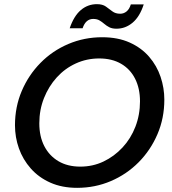

<svg xmlns="http://www.w3.org/2000/svg" viewBox="-20 -891 826 923"><path d="M351 12Q278 12 222 -13Q166 -38 128 -81Q90 -124 71 -177.5Q52 -231 52 -289Q52 -377 84.5 -453.5Q117 -530 174.5 -588.5Q232 -647 308.5 -679.5Q385 -712 471 -712Q547 -712 603.5 -686.5Q660 -661 697 -618Q734 -575 752 -521.5Q770 -468 770 -412Q770 -323 737 -246Q704 -169 646.5 -111Q589 -53 513 -20.5Q437 12 351 12ZM366 -90Q426 -90 477.5 -114.5Q529 -139 569 -182Q609 -225 631 -282Q653 -339 653 -404Q653 -466 629.5 -512.5Q606 -559 562 -584.5Q518 -610 457 -610Q397 -610 344.5 -586Q292 -562 253 -519Q214 -476 191.5 -419.5Q169 -363 169 -298Q169 -235 193 -188.5Q217 -142 261 -116Q305 -90 366 -90ZM540 -753Q519 -753 505.5 -760Q492 -767 481 -776.5Q470 -786 458 -793Q446 -800 428 -800Q392 -800 377 -755H315Q335 -814 368.5 -842.5Q402 -871 446 -871Q473 -871 489 -859.5Q505 -848 520 -836.5Q535 -825 558 -825Q575 -825 588.5 -836Q602 -847 609 -870H671Q652 -811 617.5 -782Q583 -753 540 -753Z"/></svg>

Font: Rethink Sans SemiBold
Style: Italic
Weight: 600
Italic angle: -10°
Designer: The Rethink Sans project authors (Hans Thiessen). DM Sans designed by Colophon Foundry.
Foundry: Rethink Communications LLC
Version: Version 1.001